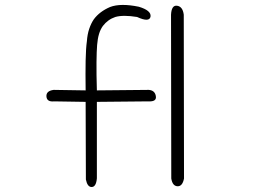

<svg xmlns="http://www.w3.org/2000/svg" viewBox="-20 -748 1040 769"><path d="M529 -680Q473 -689 442 -680Q412 -670 392 -644Q382 -630 376.5 -611.5Q371 -593 369 -568Q367 -544 366.5 -498.5Q366 -453 368 -386L576 -388Q600 -386 604 -364Q609 -340 574 -342L368 -340V-34Q365 1 347 1Q330 1 324 -29L323 -340L197 -342Q168 -339 166 -361Q164 -384 195 -388L323 -386Q322 -456 323 -505.5Q324 -555 328 -583Q330 -611 337.5 -633Q345 -655 356 -671Q379 -702 421 -720Q463 -736 536 -721Q586 -706 583 -682Q579 -657 529 -680ZM717 -33Q711 -2 692 -2Q671 -2 666 -33L665 -689Q667 -728 689 -725Q712 -722 716 -689Z"/></svg>

Font: Yomogi
Style: Regular
Weight: 400
Designer: satsuyako
Foundry: satsuyako
Version: Version 3.100